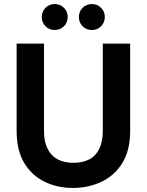

<svg xmlns="http://www.w3.org/2000/svg" viewBox="-20 -915 724 947"><path d="M339 12Q262 12 199 -19Q136 -50 99 -112Q62 -174 62 -270V-700H197V-269Q197 -217 214.5 -181.5Q232 -146 264.5 -129Q297 -112 342 -112Q388 -112 420.5 -129Q453 -146 470 -181.5Q487 -217 487 -269V-700H622V-270Q622 -174 584 -112Q546 -50 481.5 -19Q417 12 339 12ZM249 -767Q223 -767 204.5 -785.5Q186 -804 186 -831Q186 -858 204.5 -876.5Q223 -895 249 -895Q277 -895 295.5 -876.5Q314 -858 314 -831Q314 -804 295.5 -785.5Q277 -767 249 -767ZM433 -767Q406 -767 387.5 -785.5Q369 -804 369 -831Q369 -858 387.5 -876.5Q406 -895 433 -895Q460 -895 478.5 -876.5Q497 -858 497 -831Q497 -804 478.5 -785.5Q460 -767 433 -767Z"/></svg>

Font: DM Sans 9pt
Style: Bold
Weight: 700
Version: Version 4.004;gftools[0.9.30]